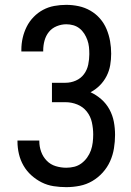

<svg xmlns="http://www.w3.org/2000/svg" viewBox="-20 -763 540 791"><path d="M253 8Q227 8 201 4Q175 0 152 -11.5Q129 -23 109.5 -40.5Q90 -58 77 -80.5Q64 -103 58 -128.5Q52 -154 52 -180V-184H142V-181Q142 -159 149.5 -138Q157 -117 172.5 -101Q188 -85 209.5 -78.5Q231 -72 253 -72Q270 -72 286 -76Q302 -80 315.5 -90Q329 -100 339 -114Q349 -128 354.5 -143.5Q360 -159 362 -176Q364 -193 364 -209Q364 -234 358.5 -259Q353 -284 337.5 -303.5Q322 -323 298.5 -332.5Q275 -342 250 -342H194V-422H250Q272 -422 292.5 -431Q313 -440 326 -457.5Q339 -475 343.5 -497Q348 -519 348 -540Q348 -555 346.5 -569.5Q345 -584 340 -598Q335 -612 327 -624.5Q319 -637 307.5 -646Q296 -655 282 -659Q268 -663 253 -663Q233 -663 213.5 -655Q194 -647 181.5 -631.5Q169 -616 163.5 -596Q158 -576 158 -555V-551H68V-558Q68 -583 73.5 -607Q79 -631 90 -653Q101 -675 118.5 -693Q136 -711 157.5 -722.5Q179 -734 203.5 -738.5Q228 -743 253 -743Q279 -743 304.5 -737.5Q330 -732 352.5 -719Q375 -706 392 -686.5Q409 -667 419 -643Q429 -619 433.5 -593.5Q438 -568 438 -542Q438 -518 434 -494.5Q430 -471 419 -449.5Q408 -428 391 -411Q374 -394 353 -383Q377 -372 397.5 -354Q418 -336 431 -312Q444 -288 449 -261.5Q454 -235 454 -207Q454 -180 449.5 -152Q445 -124 433.5 -98.5Q422 -73 403 -52Q384 -31 360 -17Q336 -3 308.5 2.5Q281 8 253 8Z"/></svg>

Font: Iosevka Bendy Medium
Style: Regular
Weight: 500
Monospace: yes
Designer: Belleve Invis
Foundry: Belleve Invis
Version: Version 30.1.2